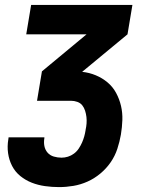

<svg xmlns="http://www.w3.org/2000/svg" viewBox="-20 -540 640 783"><path d="M221 223Q192 223 163.5 219Q135 215 109.5 205Q84 195 63 178Q42 161 29.5 137Q17 113 13 85Q9 57 14 28L15 20H161V23Q158 40 161 55.5Q164 71 174 82.5Q184 94 199.5 98.5Q215 103 231 103Q244 103 257 99Q270 95 281.5 86.5Q293 78 301 66Q309 54 314.5 41.5Q320 29 323.5 16.5Q327 4 329 -9V-10Q332 -23 333 -36.5Q334 -50 332.5 -63Q331 -76 327 -88.5Q323 -101 315.5 -110.5Q308 -120 295.5 -124.5Q283 -129 270 -129H131L151 -249L333 -400H87L107 -520H520L500 -400L315 -247Q344 -244 370.5 -233Q397 -222 418.5 -204Q440 -186 453.5 -161Q467 -136 473.5 -108Q480 -80 479 -50.5Q478 -21 473 9Q468 38 458.5 67Q449 96 431.5 121.5Q414 147 389.5 167.5Q365 188 337 200.5Q309 213 279.5 218Q250 223 221 223Z"/></svg>

Font: Iosevka Heavy Extended Oblique
Style: Regular
Weight: 900
Width: 7
Italic angle: -9°
Monospace: yes
Designer: Belleve Invis
Foundry: Belleve Invis
Version: Version 32.5.0; ttfautohint (v1.8.4)